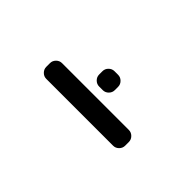

<svg xmlns="http://www.w3.org/2000/svg" viewBox="-148 -1045 1296 1296"><g transform="rotate(-45 500.0 -396.5)"><path d="M618.2 -335Q594.7 -335 577.6 -352.1Q560.5 -369.1 560.5 -392.6V-426.8Q560.5 -450.2 577.6 -467.3Q594.7 -484.4 618.2 -484.4H649.4Q672.9 -484.4 689.9 -467.3Q707 -450.2 707 -426.8V-392.6Q707 -369.1 689.9 -352.1Q672.9 -335 649.4 -335ZM402.3 -20.5Q378.9 -20.5 361.8 -37.6Q344.7 -54.7 344.7 -78.1V-715.8Q344.7 -739.3 361.8 -756.3Q378.9 -773.4 402.3 -773.4H437.5Q460.9 -773.4 478 -756.3Q495.1 -739.3 495.1 -715.8V-78.1Q495.1 -54.7 478 -37.6Q460.9 -20.5 437.5 -20.5Z"/></g></svg>

Font: Gen Jyuu Gothic Monospace Bold
Style: Bold
Weight: 700
Designer: [Source Han Sans]
Ryoko NISHIZUKA  (kana & ideographs); Paul D. Hunt (Latin, Greek & Cyrillic); Wenlong ZHANG  (bopomofo
Version: Version 1.002.20150607